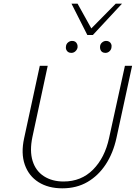

<svg xmlns="http://www.w3.org/2000/svg" viewBox="-20 -1015 737 1042"><path d="M318 7Q242 7 189 -26.5Q136 -60 114.5 -121.5Q93 -183 111 -265L196 -658H239L156 -272Q140 -196 157 -141.5Q174 -87 218.5 -58.5Q263 -30 325 -30Q421 -30 485 -94.5Q549 -159 572 -266L658 -658H697L612 -266Q594 -184 554 -123Q514 -62 455 -27.5Q396 7 318 7ZM367 -728Q357 -728 350 -732.5Q343 -737 339.5 -745.5Q336 -754 338 -763Q339 -776 349 -784.5Q359 -793 371 -793Q382 -793 388.5 -788.5Q395 -784 398.5 -776Q402 -768 401 -758Q399 -746 389.5 -737Q380 -728 367 -728ZM552 -728Q542 -728 535 -732.5Q528 -737 525 -745.5Q522 -754 523 -763Q524 -776 534 -784.5Q544 -793 556 -793Q566 -793 573 -788.5Q580 -784 583.5 -776Q587 -768 585 -758Q584 -746 574.5 -737Q565 -728 552 -728ZM454 -825 465 -850 608 -995H642L484 -825ZM454 -825 368 -995H401L481 -851L484 -825Z"/></svg>

Font: Ysabeau ExtraLight
Style: Italic
Weight: 250
Italic angle: -12°
Version: Version 2.000;gftools[0.9.27.dev2+g8671c4b]